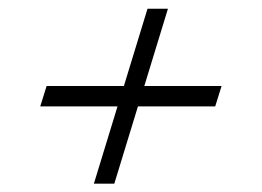

<svg xmlns="http://www.w3.org/2000/svg" viewBox="-20 -482 615 451"><path d="M200.5 -50.5 256 -232H74.5L89.5 -280H271L326.5 -461.5H374.5L319 -280H500.5L485.5 -232H304L248.5 -50.5Z"/></svg>

Font: Newsreader 72pt ExtraBold
Style: Italic
Weight: 800
Italic angle: -17°
Designer: Hugues Gentile
Foundry: Production Type
Version: Version 1.003; ttfautohint (v1.8.3)